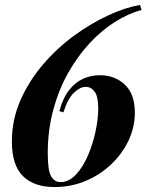

<svg xmlns="http://www.w3.org/2000/svg" viewBox="-20 -742 607 776"><path d="M546 -722 552 -702Q498 -687 444 -653Q390 -619 341.5 -566.5Q293 -514 255 -446.5Q217 -379 195 -297Q173 -215 173 -123Q173 -53 186.5 -29.5Q200 -6 225 -6Q258 -6 286.5 -36Q315 -66 335 -112.5Q355 -159 366 -210Q377 -261 377 -303Q377 -352 362.5 -371.5Q348 -391 327 -391Q304 -391 279.5 -368Q255 -345 236 -288L220 -293Q235 -348 260.5 -379.5Q286 -411 317.5 -424.5Q349 -438 383 -438Q444 -438 484.5 -400Q525 -362 525 -287Q525 -228 499.5 -174Q474 -120 429 -77.5Q384 -35 325.5 -10.5Q267 14 200 14Q117 14 72.5 -30.5Q28 -75 28 -170Q28 -258 62.5 -336.5Q97 -415 154 -481.5Q211 -548 279.5 -598Q348 -648 417.5 -680Q487 -712 546 -722Z"/></svg>

Font: Playfair Display
Style: Bold Italic
Weight: 700
Italic angle: -14°
Designer: Claus Eggers Sørensen
Foundry: Claus Eggers Sørensen
Version: Version 1.203